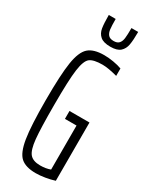

<svg xmlns="http://www.w3.org/2000/svg" viewBox="-230 -935 780 990"><g transform="rotate(30 160.5 -439.5)"><path d="M37 -344Q37 -496 48.5 -569Q60 -642 90 -669Q120 -696 183 -696Q209 -696 238.5 -691Q268 -686 289 -678V-634Q233 -649 200 -649Q147 -649 125.5 -632.5Q104 -616 95.5 -554.5Q87 -493 87 -344Q87 -205 93 -144Q99 -83 118 -60.5Q137 -38 180 -38Q214 -38 240 -48V-310H171V-357H290V-10Q265 -2 235 3Q205 8 180 8Q120 8 90.5 -18Q61 -44 49 -117.5Q37 -191 37 -344ZM99 -887H140Q140 -846 142.5 -826Q145 -806 155 -794.5Q165 -783 187 -783Q209 -783 219 -794.5Q229 -806 231.5 -826Q234 -846 234 -887H274Q274 -838 269 -810Q264 -782 245.5 -765.5Q227 -749 187 -749Q146 -749 127 -765.5Q108 -782 103.5 -809.5Q99 -837 99 -887Z"/></g></svg>

Font: Saira Ultra Condensed Light
Style: Regular
Weight: 300
Width: 1
Designer: Hector Gatti with collaboration of the Omnibus-Type team
Foundry: Omnibus-Type
Version: Version 1.001; ttfautohint (v1.8)